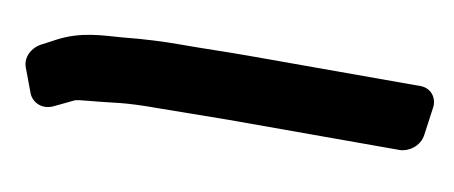

<svg xmlns="http://www.w3.org/2000/svg" viewBox="-55 -110 587 248"><g transform="rotate(10 238.5 13.5)"><path d="M168 -41C147 -41 121 -40 92 -37C66 -35 38 -35 8 -19L-9 -10C-21 -4 -29 10 -24 23L-12 55C-8 65 5 73 20 66L45 54C46 53 54 52 66 51C101 48 105 45 156 45L245 44H470C481 44 496 35 498 19L503 -17C505 -28 498 -42 482 -42H257C226 -42 199 -41 168 -41Z"/></g></svg>

Font: Reckless Catfish
Style: HeavyIt
Weight: 400
Foundry: Cannot Into Space Fonts
Version: Version 0.2894